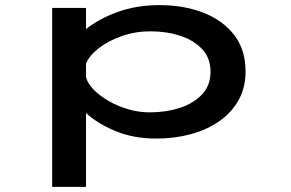

<svg xmlns="http://www.w3.org/2000/svg" viewBox="-20 -531 1140 751"><path d="M184 200V-500H316.5V-417Q365.5 -457 439.8 -484Q514 -511 603.5 -511Q698 -511 774.2 -481.8Q850.5 -452.5 895.5 -394.8Q940.5 -337 940.5 -252Q940.5 -188 913 -139Q885.5 -90 837.2 -56.5Q789 -23 725.8 -6Q662.5 11 591.5 11Q503 11 432.5 -18Q362 -47 316.5 -89V200ZM568.5 -408.5Q510 -408.5 456.8 -390Q403.5 -371.5 366 -342.2Q328.5 -313 316.5 -282V-228.5Q323 -204.5 346.2 -180.5Q369.5 -156.5 404.5 -136.2Q439.5 -116 481 -103.8Q522.5 -91.5 565.5 -91.5Q629.5 -91.5 683.8 -109.2Q738 -127 770.8 -162.2Q803.5 -197.5 803.5 -250.5Q803.5 -303.5 771 -338.5Q738.5 -373.5 685 -391Q631.5 -408.5 568.5 -408.5Z"/></svg>

Font: Trispace Expanded Medium
Style: Regular
Weight: 500
Width: 7
Designer: Tyler Finck
Foundry: Etcetera Type Company
Version: Version 1.210; ttfautohint (v1.8.3)